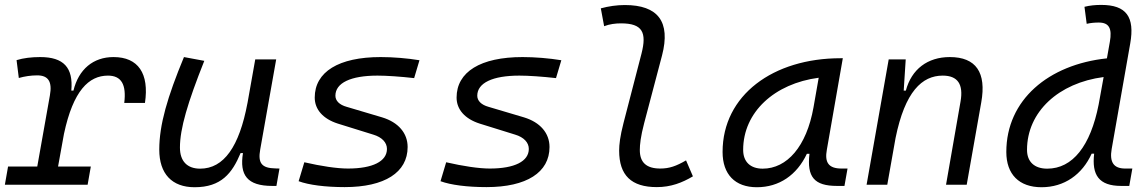

<svg xmlns="http://www.w3.org/2000/svg" viewBox="-23 -763 4730 793"><path d="M-2.9 0H338.9L352.1 -75.2H216.8L241.2 -210C279.3 -388.7 343.8 -450.7 422.9 -450.7C478.5 -450.7 499.5 -413.6 490.2 -337.9H575.7C593.8 -459.5 547.9 -527.3 445.8 -527.3C362.3 -527.3 301.8 -477.1 280.3 -388.7H271.5C280.3 -484.4 239.3 -527.3 143.1 -527.3C106.9 -527.3 74.2 -523.4 45.4 -514.6L54.7 -440.9C79.1 -447.8 104.5 -451.7 130.9 -451.7C176.3 -451.7 193.4 -425.8 183.1 -369.1L130.9 -75.2H10.3Z M780.8 10.3C890.6 10.3 936 -47.4 970.7 -130.9H980.5C965.8 -40 997.6 4.9 1101.6 4.9H1118.7L1131.3 -66.9L1114.7 -67.4C1057.6 -68.4 1041.5 -89.4 1051.8 -146L1117.7 -517.6H1031.2L999 -336.4V-336.9C965.3 -157.2 901.4 -66.4 803.7 -66.4C750 -66.4 720.2 -97.2 720.2 -153.8C720.2 -231.9 752 -338.9 820.8 -511.7L736.8 -527.3C668.5 -362.3 634.8 -248 634.8 -145C634.8 -45.4 687 10.3 780.8 10.3Z M1400.4 9.8C1565.9 9.8 1660.6 -50.8 1660.6 -155.8C1660.6 -212.9 1622.6 -257.8 1555.2 -278.3L1408.7 -321.8C1378.9 -330.1 1362.3 -346.7 1362.3 -367.7C1362.3 -420.4 1425.3 -450.7 1536.1 -450.7C1574.7 -450.7 1629.9 -446.8 1687.5 -440.4L1709.5 -514.2C1659.2 -522.5 1600.6 -527.3 1549.3 -527.3C1376 -527.3 1276.9 -466.3 1276.9 -359.9C1276.9 -311 1311 -272 1372.6 -252.4L1518.6 -207C1554.7 -196.3 1575.2 -174.3 1575.2 -147.9C1575.2 -96.7 1516.6 -66.9 1414.1 -66.9C1369.1 -66.9 1303.7 -76.7 1233.9 -92.8L1210.4 -14.6C1252.4 1 1321.3 9.8 1400.4 9.8Z M1986.3 9.8C2151.9 9.8 2246.6 -50.8 2246.6 -155.8C2246.6 -212.9 2208.5 -257.8 2141.1 -278.3L1994.6 -321.8C1964.8 -330.1 1948.2 -346.7 1948.2 -367.7C1948.2 -420.4 2011.2 -450.7 2122.1 -450.7C2160.6 -450.7 2215.8 -446.8 2273.4 -440.4L2295.4 -514.2C2245.1 -522.5 2186.5 -527.3 2135.3 -527.3C1961.9 -527.3 1862.8 -466.3 1862.8 -359.9C1862.8 -311 1897 -272 1958.5 -252.4L2104.5 -207C2140.6 -196.3 2161.1 -174.3 2161.1 -147.9C2161.1 -96.7 2102.5 -66.9 2000 -66.9C1955.1 -66.9 1889.6 -76.7 1819.8 -92.8L1796.4 -14.6C1838.4 1 1907.2 9.8 1986.3 9.8Z M2689.9 9.8C2748 9.8 2794.4 -8.3 2838.9 -34.7L2810.5 -100.6C2770 -77.1 2741.7 -66.9 2704.1 -66.9C2646.5 -66.9 2619.1 -92.3 2619.6 -144.5C2619.6 -164.6 2622.6 -197.8 2637.7 -254.9L2711.4 -534.2C2747.6 -673.3 2694.8 -742.2 2557.6 -742.2C2524.4 -742.2 2490.7 -737.3 2458.5 -728.5L2472.2 -654.8C2495.1 -663.6 2519 -666.5 2542 -666.5C2630.9 -666.5 2648.9 -628.9 2626.5 -541.5L2552.2 -254.9C2538.1 -200.2 2534.2 -166 2534.2 -141.1C2534.2 -38.6 2584.5 9.8 2689.9 9.8Z M3103 10.3C3194.8 10.3 3268.1 -39.6 3309.6 -127.9H3320.3C3309.1 -32.2 3339.8 4.9 3434.1 4.9H3464.8L3477.5 -66.9H3452.6C3398.9 -66.9 3382.3 -92.3 3392.1 -145L3458 -522.5H3448.7C3170.4 -522.5 2961.4 -370.1 2961.4 -135.3C2961.4 -43 3012.7 10.3 3103 10.3ZM3127 -66.4C3076.2 -66.4 3046.4 -94.7 3046.4 -144C3046.4 -299.8 3175.8 -418 3358.4 -441.9L3336.9 -319.3C3308.1 -157.7 3227.5 -66.4 3127 -66.4Z M3556.2 0H3641.6L3675.8 -192.9C3714.8 -384.8 3785.2 -450.7 3870.6 -450.7C3933.1 -450.7 3956.5 -414.6 3944.3 -344.2L3884.3 0H3969.7L4029.8 -340.3C4051.8 -463.4 4008.3 -527.3 3899.9 -527.3C3808.1 -527.3 3741.7 -477.1 3718.3 -388.7H3709.5L3717.8 -517.6H3647.5Z M4278.8 10.3C4372.6 10.3 4446.8 -42 4485.8 -128.4H4496.1C4485.8 -40.5 4515.1 4.9 4607.9 4.9H4641.1L4653.8 -66.9H4624C4576.2 -66.9 4559.1 -93.8 4568.4 -147.5L4645 -583C4664.6 -693.4 4628.9 -742.7 4525.4 -742.7C4502 -742.7 4478.5 -740.7 4456.1 -734.9L4465.3 -664.6C4481.9 -668.5 4498.5 -669.9 4515.1 -669.9C4557.6 -669.9 4570.8 -645.5 4561 -590.8L4548.8 -522C4307.6 -496.6 4133.3 -350.6 4133.3 -135.3C4133.3 -43 4186 10.3 4278.8 10.3ZM4514.6 -331.1C4481 -160.2 4407.2 -66.4 4302.2 -66.4C4249.5 -66.4 4218.8 -94.7 4218.8 -144C4218.8 -301.8 4350.1 -420.9 4535.2 -444.8Z"/></svg>

Font: Cascadia Mono NF SemiLight
Style: Italic
Weight: 350
Italic angle: -10°
Monospace: yes
Designer: Aaron Bell
Foundry: Saja Typeworks
Version: Version 2404.023